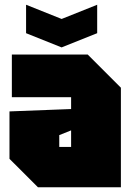

<svg xmlns="http://www.w3.org/2000/svg" viewBox="-20 -790 560 810"><path d="M20 -120V-320L280 -330V-380H30V-560H350L490 -420V0H140ZM230 -220V-170H280V-240ZM390 -770V-650L240 -590L90 -650V-770L240 -710Z"/></svg>

Font: Tektur Condensed Black
Style: Regular
Weight: 900
Width: 3
Designer: Adam Jagosz
Foundry: Adam Jagosz
Version: Version 1.005;gftools[0.9.30]